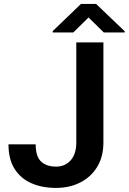

<svg xmlns="http://www.w3.org/2000/svg" viewBox="-20 -921 638 951"><path d="M357.9 -215.8V-710.9H492.2V-215.8Q492.2 -145 461.4 -94.5Q430.7 -43.9 377.4 -17.1Q324.2 9.8 257.3 9.8Q189 9.8 135.7 -13.4Q82.5 -36.6 52.2 -84.5Q22 -132.3 22 -206.1H156.7Q156.7 -145.5 183.8 -120.6Q210.9 -95.7 257.3 -95.7Q302.2 -95.7 330.1 -127Q357.9 -158.2 357.9 -215.8ZM456.1 -901.4 597.7 -766.1V-760.3H494.1L418.5 -834.5L343.3 -760.3H241.2V-767.1L380.9 -901.4Z"/></svg>

Font: Vazirmatn FD SemiBold
Style: Regular
Weight: 600
Designer: Saber Rastikerdar
Foundry: Saber Rastikerdar
Version: Version 33.001